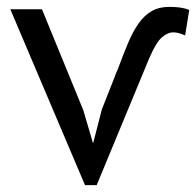

<svg xmlns="http://www.w3.org/2000/svg" viewBox="-20 -527 570 558"><path d="M261 11H227L10 -500H102L222 -207L250 -112H251L276 -209Q290 -245 298.5 -266Q307 -287 311.5 -299Q316 -311 318 -316Q320 -321 322 -325Q338 -368 352 -401.5Q366 -435 382.5 -458.5Q399 -482 420.5 -494.5Q442 -507 472 -507Q490 -507 504 -505Q518 -503 530 -498L518 -424Q509 -428 500.5 -430.5Q492 -433 484 -433Q467 -433 450 -418Q433 -403 413 -356Z"/></svg>

Font: PTSans
Style: Regular
Weight: 400
Designer: A.Korolkova, O.Umpeleva, V.Yefimov
Foundry: ParaType Ltd
Version: Version 2.003W OFL